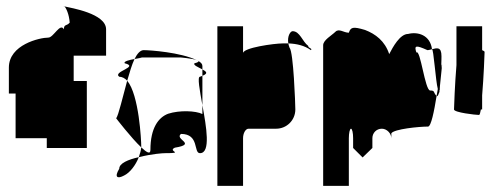

<svg xmlns="http://www.w3.org/2000/svg" viewBox="-20 -796 1634 628"><path d="M9 -490H31V-344H133V-312H264V-531H221V-614H327V-700C327 -752 212 -770 191 -775C196 -770 206 -750 208 -722C198 -710 189 -718 189 -700C177 -723 155 -673 138 -673C110 -673 9 -650 9 -575ZM191 -775C190 -776 191 -776 190 -776C187 -776 187 -776 191 -775Z M360 -409C360 -409 409 -345 442 -314V-318C442 -335 435 -486 396 -532C381 -478 368 -420 360 -409ZM370 -244C353 -216 364 -210 386 -222C405 -231 424 -256 434 -282C399 -274 370 -262 370 -244ZM370 -545C379 -545 389 -540 396 -532C404 -559 411 -584 420 -603C403 -600 383 -595 388 -589C437 -577 347 -562 370 -545ZM420 -603C439 -607 455 -608 432 -608H572C569 -608 610 -605 624 -599C571 -625 470 -632 450 -632C439 -632 429 -621 420 -603ZM434 -282C479 -293 512 -295 520 -295C586 -295 526 -301 552 -313C626 -325 549 -340 572 -358C633 -358 612 -295 634 -295C670 -295 655 -381 642 -452V-423C620 -434 567 -436 530 -424C498 -412 472 -377 472 -306C472 -290 460 -297 442 -314C441 -304 438 -293 434 -282ZM616 -589C611 -583 629 -576 642 -569V-580C642 -587 637 -592 628 -597C631 -595 629 -592 616 -589ZM624 -599C625 -598 627 -598 628 -597C627 -598 626 -598 624 -599ZM634 -545C625 -545 633 -502 642 -452V-548ZM642 -548C662 -556 655 -562 642 -569Z M691 -188H775V-344C775 -360 783 -375 793 -375H883C918 -375 946 -403 946 -438C946 -454 940 -627 927 -640C925 -645 924 -650 923 -654H905C877 -654 775 -640 775 -622V-710H691ZM923 -654C951 -653 976 -647 997 -632C1003 -638 988 -638 988 -646C969 -660 961 -694 937 -694C930 -694 919 -678 923 -654Z M1037 -188H1121V-344C1121 -360 1124 -375 1128 -375C1132 -375 1135 -361 1135 -344V-312L1166 -281L1198 -312V-344C1198 -361 1211 -375 1229 -375C1245 -375 1260 -360 1260 -344V-360C1269 -374 1351 -382 1380 -382C1390 -382 1400 -432 1408 -482C1396 -494 1404 -500 1387 -500C1370 -500 1355 -637 1342 -624C1334 -648 1340 -649 1378 -632C1383 -632 1388 -634 1393 -635C1387 -682 1346 -693 1315 -685C1288 -685 1265 -642 1253 -619C1239 -662 1208 -685 1174 -698C1134 -710 1127 -707 1121 -689C1104 -689 1089 -704 1077 -692C1065 -680 1037 -665 1037 -648ZM1393 -634C1398 -639 1405 -530 1412 -505C1411 -497 1409 -490 1408 -482C1410 -480 1413 -483 1415 -490C1416 -491 1417 -494 1418 -499L1417 -498V-500H1418C1419 -504 1418 -509 1419 -515C1423 -548 1426 -591 1426 -580C1426 -589 1425 -585 1423 -573C1424 -595 1424 -612 1424 -612C1424 -644 1409 -639 1393 -635ZM1418 -500V-499Z M1465 -438C1465 -428 1536 -420 1547 -420C1549 -420 1551 -427 1553 -438H1557V-484C1562 -542 1565 -620 1565 -626C1565 -628 1562 -630 1557 -632V-710H1473V-583C1468 -525 1465 -444 1465 -438Z"/></svg>

Font: bitstorm
Style: maxcn
Weight: 400
Version: Version 0.2